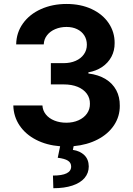

<svg xmlns="http://www.w3.org/2000/svg" viewBox="-20 -737 679 979"><path d="M196.3 -199.2Q197.8 -173.3 213.9 -153.3Q230 -133.3 257.3 -122.3Q284.7 -111.3 318.4 -111.3Q353 -111.3 380.6 -123.8Q408.2 -136.2 423.6 -158.2Q439 -180.2 438.5 -208Q439 -236.8 422.6 -259.3Q406.2 -281.7 376 -294.2Q345.7 -306.6 304.7 -306.6H239.3V-415H304.7Q338.9 -415 365.7 -426.8Q392.6 -438.5 407.7 -460Q422.9 -481.4 422.9 -508.8Q422.9 -535.6 409.9 -556.2Q397 -576.7 373.5 -588.1Q350.1 -599.6 319.3 -599.6Q288.1 -599.6 262 -588.6Q235.8 -577.6 220 -557.4Q204.1 -537.1 203.1 -510.7H62.5Q63.5 -570.8 97.2 -617.7Q130.9 -664.6 189.2 -690.7Q247.6 -716.8 319.3 -716.8Q391.6 -716.8 447.5 -690.7Q503.4 -664.6 534.2 -618.9Q564.9 -573.2 564.5 -517.6Q564.9 -479 548.1 -447.5Q531.2 -416 500.7 -395.5Q470.2 -375 430.7 -368.2V-362.3Q481.9 -356 518.1 -334Q554.2 -312 572.8 -277.1Q591.3 -242.2 590.8 -198.2Q591.3 -143.6 561.5 -98.6Q531.7 -53.7 478 -25.9Q424.3 2 355.5 8.3L351.6 27.3Q388.2 32.7 410.2 54.2Q432.1 75.7 432.6 111.3Q432.6 145.5 411.1 170.7Q389.6 195.8 349.1 209.2Q308.6 222.7 252 222.7L250 158.2Q342.8 158.2 342.8 112.3Q342.8 92.8 326.4 82.3Q310.1 71.8 274.4 67.4L286.6 8.8Q217.8 3.4 164.1 -24.2Q110.4 -51.8 79.8 -97.2Q49.3 -142.6 47.9 -199.2Z"/></svg>

Font: Pretendard
Style: Bold
Weight: 700
Designer: Base glyphs from Inter by Rasmus Andersson; Hangeul glyphs from Noto Sans CJK(Source Han Sans) by Jang Soo-young and Kan
Foundry: Kil Hyung-jin
Version: Version 1.309